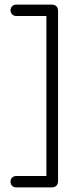

<svg xmlns="http://www.w3.org/2000/svg" viewBox="-20 -727 317 840"><path d="M51 43H183V-657H51Q40 -657 33 -664.5Q26 -672 26 -682Q26 -692 33 -699.5Q40 -707 51 -707H204Q234 -707 234 -678V64Q234 93 204 93H51Q40 93 33 86Q26 79 26 68Q26 57 33 50Q40 43 51 43Z"/></svg>

Font: Libertine Sup
Style: Regular
Weight: 400
Designer: Bastien Sozeau
Foundry: NBR — Bastien Sozeau
Version: Version 2.003; ttfautohint (v1.8.4.7-5d5b);gftools[0.9.33]